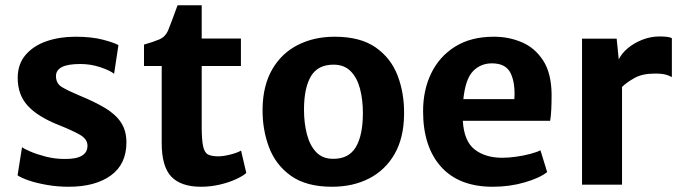

<svg xmlns="http://www.w3.org/2000/svg" viewBox="-20 -704 2606 732"><path d="M47 -35.5 64 -143Q72 -136.5 96.5 -126Q121 -115.5 155 -106.8Q189 -98 225 -98Q313.5 -96.5 313.5 -148.5Q313.5 -174.5 282.5 -191.5Q251.5 -208.5 206 -226.5Q124.5 -258.5 85.8 -300.8Q47 -343 47.5 -408.5Q48 -460.5 77.8 -495Q107.5 -529.5 157.2 -546.8Q207 -564 267.5 -564Q329 -564 372 -552.8Q415 -541.5 431.5 -532L415 -422.5Q400.5 -435 363.2 -447.5Q326 -460 286.5 -460Q238 -460 215.8 -448.2Q193.5 -436.5 193.5 -414.5Q193 -386 215.8 -372.2Q238.5 -358.5 279 -341.5Q339 -317 379.8 -292.8Q420.5 -268.5 441.2 -237.2Q462 -206 462 -161Q462 -78 402.5 -35Q343 8 242 8Q199.5 8 160.2 1.2Q121 -5.5 91.2 -15.5Q61.5 -25.5 47 -35.5Z M746.5 8Q670 8 633.2 -30.5Q596.5 -69 596.5 -158.5V-452.5H529V-534Q566 -544.5 588 -554Q610 -563.5 620.5 -587Q627.5 -604 637.2 -630.2Q647 -656.5 657 -684H749V-557H898.5V-452.5H749V-223Q749 -170 754.5 -145.8Q760 -121.5 773.5 -114.8Q787 -108 812.5 -108Q832 -108 859 -115Q886 -122 899 -130L919 -44.5Q905.5 -32.5 878.5 -20.2Q851.5 -8 817 0Q782.5 8 746.5 8Z M1246 8Q1148.5 8 1090 -33.2Q1031.5 -74.5 1005.8 -142.2Q980 -210 981 -290Q982.5 -379 1018.2 -440.2Q1054 -501.5 1115.8 -532.8Q1177.5 -564 1256 -564Q1354 -564 1412.5 -523Q1471 -482 1496.5 -414.2Q1522 -346.5 1520.5 -267Q1519.5 -177.5 1484 -116.2Q1448.5 -55 1387 -23.5Q1325.5 8 1246 8ZM1250 -98.5Q1309.5 -98 1336.5 -143Q1363.5 -188 1363.5 -273.5Q1363.5 -324 1352.5 -365.8Q1341.5 -407.5 1317.2 -432.2Q1293 -457 1253 -457.5Q1192.5 -458 1165.8 -413.8Q1139 -369.5 1139 -286Q1139 -235 1150 -192.5Q1161 -150 1185.2 -124.2Q1209.5 -98.5 1250 -98.5Z M1858.5 8Q1730 8 1661.5 -68.2Q1593 -144.5 1593 -280Q1593 -361 1624.2 -425Q1655.5 -489 1715 -526.2Q1774.5 -563.5 1860.5 -564Q1918 -564.5 1968.2 -543.5Q2018.5 -522.5 2050.2 -474.2Q2082 -426 2083 -344.5Q2083 -314 2081.8 -287.8Q2080.5 -261.5 2077.5 -243.5H1744.5Q1749 -165.5 1789.8 -134Q1830.5 -102.5 1895 -102.5Q1919 -102.5 1947.5 -106.5Q1976 -110.5 2001.5 -117.2Q2027 -124 2040.5 -131L2066 -48Q2038 -25.5 1980.8 -8.8Q1923.5 8 1858.5 8ZM1855.5 -462.5Q1812.5 -462.5 1783.5 -432.8Q1754.5 -403 1746.5 -326H1941Q1945 -386.5 1927 -424.5Q1909 -462.5 1855.5 -462.5Z M2199 0V-556.5H2331L2339 -477.5Q2350 -500.5 2373.5 -520.2Q2397 -540 2428.8 -552.5Q2460.5 -565 2495 -565Q2510 -565 2522.8 -563.5Q2535.5 -562 2541.5 -558.5V-410Q2534.5 -414.5 2520 -419Q2505.5 -423.5 2476 -423.5Q2429 -423.5 2398.8 -406.5Q2368.5 -389.5 2351.5 -372.5V0Z"/></svg>

Font: Merriweather Sans
Style: Bold
Weight: 700
Designer: Eben Sorkin
Foundry: Eben Sorkin
Version: Version 1.008; ttfautohint (v1.7.19-72a1) -l 8 -r 50 -G 200 